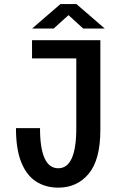

<svg xmlns="http://www.w3.org/2000/svg" viewBox="-20 -894 590 926"><path d="M261 11Q200.5 11 154.5 -18.2Q108.5 -47.5 82.8 -110.8Q57 -174 57 -276H173Q173 -82.5 261 -82.5Q348 -82.5 348 -276V-612.5H134.5V-700H464V-268Q464 -123.5 408 -56.2Q352 11 261 11ZM135 -756.5 271.5 -874.5H348.5L485 -756.5H381L310.5 -821L239 -756.5Z"/></svg>

Font: Trispace SemiCondensed Medium
Style: Regular
Weight: 500
Width: 4
Designer: Tyler Finck
Foundry: Etcetera Type Company
Version: Version 1.210; ttfautohint (v1.8.3)